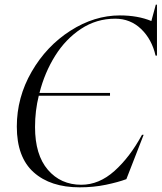

<svg xmlns="http://www.w3.org/2000/svg" viewBox="-20 -790 692 822"><path d="M493 -724Q570 -724 628 -700L647 -770H652V-552H646Q630 -622 584 -666Q538 -710 473 -710Q393 -710 327 -666.5Q261 -623 216 -551Q171 -479 149 -392H451V-380H146Q130 -316 130 -246Q130 -127 185 -63Q240 1 328 1Q404 1 470 -58Q536 -117 588 -213H595L521 -23Q486 -10 433.5 1Q381 12 321 12Q196 12 124 -52.5Q52 -117 52 -248Q52 -373 115.5 -483Q179 -593 281.5 -658.5Q384 -724 493 -724Z"/></svg>

Font: Nyght Serif Light Italic
Style: Regular
Weight: 300
Italic angle: -16°
Designer: Maksym Kobuzan
Version: Version 0.410